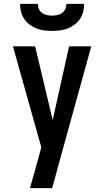

<svg xmlns="http://www.w3.org/2000/svg" viewBox="-20 -975 540 995"><path d="M135 0Q146 -36 156 -72.5Q166 -109 176 -145L194 -212L47 -735H162L253 -353L338 -735H453L283 -120L263 -45L250 0ZM250 -815Q229 -815 208.5 -817.5Q188 -820 169 -827.5Q150 -835 133.5 -847.5Q117 -860 105.5 -877Q94 -894 89 -914Q84 -934 84 -955H176Q176 -941 181.5 -928.5Q187 -916 198 -908Q209 -900 222.5 -897Q236 -894 250 -894Q264 -894 277.5 -897Q291 -900 302 -908Q313 -916 318.5 -928.5Q324 -941 324 -955H416Q416 -934 411 -914Q406 -894 394.5 -877Q383 -860 366.5 -847.5Q350 -835 331 -827.5Q312 -820 291.5 -817.5Q271 -815 250 -815Z"/></svg>

Font: Iosevka
Style: Bold
Weight: 700
Monospace: yes
Designer: Belleve Invis
Foundry: Belleve Invis
Version: Version 32.5.0; ttfautohint (v1.8.4)